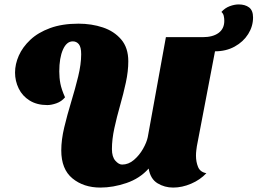

<svg xmlns="http://www.w3.org/2000/svg" viewBox="-20 -828 1164 868"><path d="M434 20Q358 20 307.5 -21.5Q257 -63 257 -148Q257 -196 270.5 -252.5Q284 -309 302 -368Q320 -427 333.5 -482.5Q347 -538 347 -583Q347 -615 336.5 -628Q326 -641 309 -641Q281 -641 264.5 -603.5Q248 -566 248 -505Q248 -476 253 -450Q258 -424 274 -388Q258 -369 235 -361Q212 -353 194 -353Q147 -353 114 -373.5Q81 -394 64.5 -428Q48 -462 48 -500Q48 -538 65 -576.5Q82 -615 117 -648Q152 -681 206.5 -701Q261 -721 335 -721Q394 -721 445 -704Q496 -687 528 -649.5Q560 -612 560 -551Q560 -506 549 -455Q538 -404 523 -351.5Q508 -299 497 -248.5Q486 -198 486 -154Q486 -119 501.5 -101.5Q517 -84 532 -84Q561 -84 585.5 -105Q610 -126 626.5 -155Q643 -184 648 -208L730 -660H896Q942 -660 968 -679Q994 -698 994 -734Q994 -746 991.5 -756.5Q989 -767 981 -774Q997 -792 1018.5 -800Q1040 -808 1059 -808Q1088 -808 1106 -794.5Q1124 -781 1124 -749Q1124 -709 1102 -674Q1080 -639 1041 -617.5Q1002 -596 952 -596L870 -167Q869 -160 867.5 -148.5Q866 -137 866 -124Q866 -96 875.5 -73Q885 -50 913 -45Q885 -15 844 2.5Q803 20 763 20Q724 20 692 0.5Q660 -19 652 -66Q612 -21 551.5 -0.5Q491 20 434 20Z"/></svg>

Font: Sansita Swashed Black
Style: Regular
Weight: 900
Designer: Pablo Cosgaya
Foundry: Omnibus-Type
Version: Version 1.003; ttfautohint (v1.8.3)